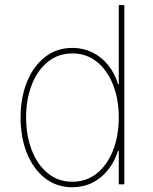

<svg xmlns="http://www.w3.org/2000/svg" viewBox="-20 -748 621 779"><path d="M273.4 11.7Q209.5 11.7 162.1 -25.4Q114.7 -62.5 89.1 -126.7Q63.5 -190.9 63.5 -271.5Q63.5 -351.6 89.4 -415.5Q115.2 -479.5 162.6 -516.6Q210 -553.7 273.4 -553.7Q316.9 -553.7 353.8 -535.9Q390.6 -518.1 418 -484.9Q445.3 -451.7 459 -406.2H461.9V-727.5H484.4V0H461.9V-136.7H459Q444.8 -91.3 417.7 -57.9Q390.6 -24.4 354 -6.3Q317.4 11.7 273.4 11.7ZM273.4 -10.7Q331.5 -10.7 373.8 -45.2Q416 -79.6 439 -138.7Q461.9 -197.8 461.9 -271.5Q461.9 -345.2 438.7 -404.1Q415.5 -462.9 373.3 -497.1Q331.1 -531.2 273.4 -531.2Q216.3 -531.2 174.1 -497.1Q131.8 -462.9 108.9 -404.1Q85.9 -345.2 85.9 -271.5Q85.9 -197.8 108.9 -138.7Q131.8 -79.6 173.8 -45.2Q215.8 -10.7 273.4 -10.7Z"/></svg>

Font: Inter Thin
Style: Regular
Weight: 250
Designer: Rasmus Andersson
Foundry: rsms
Version: Version 4.001;git-66647c0bb